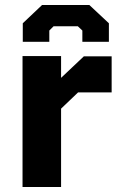

<svg xmlns="http://www.w3.org/2000/svg" viewBox="-20 -747 476 767"><path d="M71 -580V-654L148 -727H337L415 -654V-580H309V-625L291 -642H194L177 -625V-580ZM70 0V-523H224V-436L315 -522H426V-378H292L224 -313V0Z"/></svg>

Font: Tomorrow SemiBold
Style: Regular
Weight: 600
Designer: Tony de Marco, Monica Rizzolli
Foundry: Just in Type
Version: Version 2.002